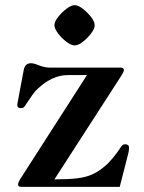

<svg xmlns="http://www.w3.org/2000/svg" viewBox="-20 -724 559 744"><path d="M191 -626Q191 -640 205 -658Q219 -676 237.5 -690Q256 -704 269 -704Q283 -704 301 -690Q319 -676 333 -658Q347 -640 347 -626Q347 -613 333 -594.5Q319 -576 301 -562Q283 -548 269 -548Q256 -548 237.5 -562Q219 -576 205 -594.5Q191 -613 191 -626ZM47 -317Q47 -319 48 -325Q49 -331 50 -336L72 -453Q77 -479 100 -479Q108 -479 117 -476Q126 -473 136 -469Q147 -465 156.5 -463.5Q166 -462 174 -462H447Q460 -462 460 -453Q460 -449 457.5 -443.5Q455 -438 451 -432L191 -29Q245 -29 278.5 -33Q312 -37 336 -47.5Q360 -58 385 -79Q400 -91 417 -111.5Q434 -132 447 -152Q450 -157 454 -161Q458 -165 466 -165Q471 -165 475.5 -162Q480 -159 480 -152Q480 -145 478 -133L444 0H63Q55 0 52.5 -3Q50 -6 50 -8Q50 -13 52.5 -18.5Q55 -24 57 -28L317 -433H243Q212 -433 184 -420Q156 -407 134 -387Q118 -374 104 -354Q90 -334 79 -317Q76 -312 72.5 -308.5Q69 -305 61 -305Q47 -305 47 -317Z"/></svg>

Font: Monomakh
Style: Regular
Weight: 400
Version: Version 1.200; ttfautohint (v1.8.4.7-5d5b)